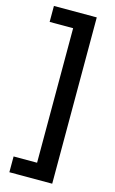

<svg xmlns="http://www.w3.org/2000/svg" viewBox="-134 -774 590 987"><g transform="rotate(15 161.5 -280.5)"><path d="M24 162H252V-723H24V-638H149V78H24Z"/></g></svg>

Font: Noto Sans Thai Looped UI Narrow Medium
Style: Regular
Weight: 500
Width: 4
Designer: Cadson Demak Team
Foundry: Cadson Demak Co., Ltd.
Version: Version 1.000